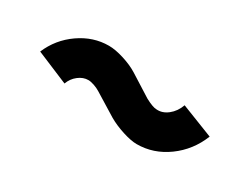

<svg xmlns="http://www.w3.org/2000/svg" viewBox="-36 -703 835 643"><g transform="rotate(30 381.5 -381.5)"><path d="M252 -501Q277 -501 310.5 -490.5Q344 -480 368 -465L452 -412Q482 -396 496 -396Q519 -394 540 -410.5Q561 -427 571 -455L696 -406Q670 -341 615.5 -301.5Q561 -262 497 -262Q475 -262 442 -272.5Q409 -283 383 -298L297 -351Q286 -358 272.5 -362.5Q259 -367 250 -367Q230 -367 212 -353Q194 -339 186 -317L62 -369Q87 -428 139.5 -464.5Q192 -501 252 -501Z"/></g></svg>

Font: SUITE ExtraBold
Style: Regular
Weight: 800
Designer: Sun
Foundry: Sun
Version: Version 2.040